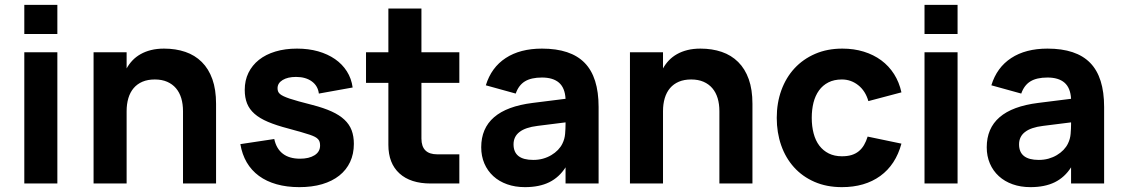

<svg xmlns="http://www.w3.org/2000/svg" viewBox="-20 -755 4623 790"><path d="M80 -615V-735H216V-615ZM80 0V-540H216V0Z M733 -297.5Q733 -327 725.8 -351Q718.5 -375 704 -392Q689.5 -409 667.8 -418.5Q646 -428 617 -428Q588 -428 566.2 -418.8Q544.5 -409.5 530 -392.5Q515.5 -375.5 508.2 -351.2Q501 -327 501 -297.5V0H365V-540H501V-473.5Q511 -491.5 525.2 -506.5Q539.5 -521.5 558.5 -532.2Q577.5 -543 601.5 -549Q625.5 -555 655 -555Q703 -555 742.5 -541.5Q782 -528 810.2 -500Q838.5 -472 853.8 -429.2Q869 -386.5 869 -328V0H733Z M1211.5 15Q1160 15 1118.2 3.2Q1076.5 -8.5 1045.5 -31.2Q1014.5 -54 995.2 -87Q976 -120 969 -162L1108.5 -183Q1117 -143 1143.8 -122.5Q1170.5 -102 1214.5 -102Q1251.5 -102 1274.2 -116.2Q1297 -130.5 1297 -156Q1297 -164.5 1295.2 -170.8Q1293.5 -177 1288.8 -182.2Q1284 -187.5 1276 -191.8Q1268 -196 1255 -200.5Q1242 -205 1220.2 -211.2Q1198.5 -217.5 1167 -226Q1117 -239 1082.8 -253.5Q1048.5 -268 1027.2 -286.8Q1006 -305.5 996.5 -329.5Q987 -353.5 987 -385Q987 -424 1002.2 -455.2Q1017.5 -486.5 1045.5 -508.8Q1073.5 -531 1113.2 -543Q1153 -555 1202 -555Q1249.5 -555 1289 -543.8Q1328.5 -532.5 1358.5 -511.8Q1388.5 -491 1407.2 -461.5Q1426 -432 1431 -395L1292 -370Q1288 -402 1262.8 -420.2Q1237.5 -438.5 1198 -438.5Q1164 -438.5 1143 -425.8Q1122 -413 1122 -392Q1122 -384.5 1124.2 -378.8Q1126.5 -373 1132 -368.2Q1137.5 -363.5 1147 -359Q1156.5 -354.5 1171 -349.5Q1185.5 -344.5 1209.2 -338Q1233 -331.5 1266 -323Q1312.5 -311 1344.8 -296.2Q1377 -281.5 1397.2 -262.5Q1417.5 -243.5 1426.8 -219Q1436 -194.5 1436 -163Q1436 -121.5 1420.5 -88.5Q1405 -55.5 1376 -32.5Q1347 -9.5 1305.5 2.8Q1264 15 1211.5 15Z M1486 -540H1578V-720H1714V-540H1870V-414H1714V-185Q1714 -120 1779 -120H1870V0H1752Q1669 0 1623.5 -41.5Q1578 -83 1578 -159V-414H1486Z M2210 -555Q2328.5 -555 2385.8 -496.2Q2443 -437.5 2443 -315V0H2307V-66.5Q2281 -25.5 2240 -5.2Q2199 15 2140 15Q2099.5 15 2066.5 3.2Q2033.5 -8.5 2009.8 -30.2Q1986 -52 1973 -82.2Q1960 -112.5 1960 -149Q1960 -305 2171.5 -331.5L2307 -348.5Q2304.5 -393.5 2280 -414.8Q2255.5 -436 2210 -436Q2165.5 -436 2139.8 -420.2Q2114 -404.5 2102 -370L1979 -404Q2001.5 -477.5 2060.8 -516.2Q2120 -555 2210 -555ZM2191.5 -237Q2093 -225 2093 -161Q2093 -97 2174 -97Q2195.5 -97 2214.2 -102.2Q2233 -107.5 2248.5 -116.8Q2264 -126 2275.8 -138.2Q2287.5 -150.5 2294 -164Q2303.5 -183 2305.2 -204.5Q2307 -226 2307 -244V-251.5Z M2940 -297.5Q2940 -327 2932.8 -351Q2925.5 -375 2911 -392Q2896.5 -409 2874.8 -418.5Q2853 -428 2824 -428Q2795 -428 2773.2 -418.8Q2751.5 -409.5 2737 -392.5Q2722.5 -375.5 2715.2 -351.2Q2708 -327 2708 -297.5V0H2572V-540H2708V-473.5Q2718 -491.5 2732.2 -506.5Q2746.5 -521.5 2765.5 -532.2Q2784.5 -543 2808.5 -549Q2832.5 -555 2862 -555Q2910 -555 2949.5 -541.5Q2989 -528 3017.2 -500Q3045.5 -472 3060.8 -429.2Q3076 -386.5 3076 -328V0H2940Z M3444 15Q3381 15 3331.2 -6.8Q3281.5 -28.5 3247 -66.8Q3212.5 -105 3194.2 -157.2Q3176 -209.5 3176 -270Q3176 -331.5 3195 -383.8Q3214 -436 3249.2 -474Q3284.5 -512 3334.2 -533.5Q3384 -555 3446 -555Q3493.5 -555 3534 -542.5Q3574.5 -530 3606 -506.8Q3637.5 -483.5 3658.8 -450Q3680 -416.5 3689 -375L3553 -339Q3541 -381 3511.2 -404.5Q3481.5 -428 3444 -428Q3412 -428 3388.5 -416Q3365 -404 3349.8 -382.8Q3334.5 -361.5 3327.2 -332.8Q3320 -304 3320 -270Q3320 -235 3327.8 -205.8Q3335.5 -176.5 3351.2 -155.8Q3367 -135 3390.2 -123.5Q3413.5 -112 3444 -112Q3467 -112 3484 -117.2Q3501 -122.5 3513.8 -133Q3526.5 -143.5 3535.2 -158.5Q3544 -173.5 3550 -193L3689 -164Q3665.5 -77 3602 -31Q3538.5 15 3444 15Z M3784 -615V-735H3920V-615ZM3784 0V-540H3920V0Z M4290 -555Q4408.5 -555 4465.8 -496.2Q4523 -437.5 4523 -315V0H4387V-66.5Q4361 -25.5 4320 -5.2Q4279 15 4220 15Q4179.5 15 4146.5 3.2Q4113.5 -8.5 4089.8 -30.2Q4066 -52 4053 -82.2Q4040 -112.5 4040 -149Q4040 -305 4251.5 -331.5L4387 -348.5Q4384.5 -393.5 4360 -414.8Q4335.5 -436 4290 -436Q4245.5 -436 4219.8 -420.2Q4194 -404.5 4182 -370L4059 -404Q4081.5 -477.5 4140.8 -516.2Q4200 -555 4290 -555ZM4271.5 -237Q4173 -225 4173 -161Q4173 -97 4254 -97Q4275.5 -97 4294.2 -102.2Q4313 -107.5 4328.5 -116.8Q4344 -126 4355.8 -138.2Q4367.5 -150.5 4374 -164Q4383.5 -183 4385.2 -204.5Q4387 -226 4387 -244V-251.5Z"/></svg>

Font: Vela Sans ExtBd
Style: Regular
Weight: 800
Designer: Principal design: Mikhail Sharanda - project Manrope.
Design modification: Ravid Balaliev
Foundry: Mikhail Sharanda
Version: Version 1.001